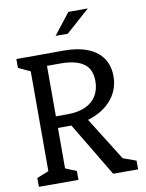

<svg xmlns="http://www.w3.org/2000/svg" viewBox="-100 -1010 820 1080"><g transform="rotate(-10 310.0 -470.0)"><path d="M169 -374H263Q323.8 -374 365.7 -393.5Q407.5 -413 428.4 -448.4Q449.3 -483.8 449.3 -530.5Q449.3 -600 404.6 -631.2Q359.8 -662.3 275.8 -662.3H168.8V-730L301 -730.7Q381.2 -731 437.9 -709.1Q494.7 -687.2 524.4 -644.3Q554.2 -601.5 554.2 -539.5Q554.2 -472.2 515.9 -419.2Q477.7 -366.3 409.3 -336.9Q341 -307.5 253.8 -307.5H169ZM33 -50.5 120.7 -85.8 100.7 -47.2V-677.2L120.7 -638.3L33 -679.5V-730H196V-44.3L173.7 -85.8L259 -50.5V0H33ZM259.3 -330.5 349.2 -357.2 539.5 -53.2 504.2 -84.2 599.5 -49.8V0H457.3ZM478.2 -940.5H367.3L272.8 -819.8H342.3Z"/></g></svg>

Font: Monaspace Xenon Var ExtraLight
Style: Regular
Weight: 200
Designer: Riley Cran and the Lettermatic Team
Version: Version 1.200 (Monaspace Xenon Var)